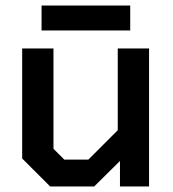

<svg xmlns="http://www.w3.org/2000/svg" viewBox="-20 -673 623 693"><path d="M60 -101V-498H173V-136L212 -97H299L405 -203V-498H518V0H413V-92L320 0H161ZM130 -653H450V-563H130Z"/></svg>

Font: Chakra Petch SemiBold
Style: Regular
Weight: 600
Designer: Katatrad Aksorn Co.,Ltd.
Foundry: Cadson Demak Co.,Ltd.
Version: Version 1.000; ttfautohint (v1.6)